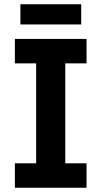

<svg xmlns="http://www.w3.org/2000/svg" viewBox="-20 -883 477 903"><path d="M50 0H387V-115H287V-585H387V-700H50V-585H150V-115H50ZM76 -768H362V-863H76Z"/></svg>

Font: Finlandica SemiBold
Style: Regular
Weight: 600
Designer: Niklas Ekholm, Juho Hiilivirta, Jaakko Suomalainen
Foundry: Helsinki Type Studio
Version: Version 2.000;Glyphs 3.2 (3202)